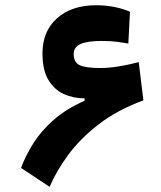

<svg xmlns="http://www.w3.org/2000/svg" viewBox="-20 -723 626 748"><path d="M173.3 4.9 62 -68.8Q80.1 -117.7 110.6 -165.8Q141.1 -213.9 189.5 -256.3Q237.8 -298.8 309.6 -330.6V-339.8Q266.6 -339.8 229.2 -356.4Q191.9 -373 168.7 -411.4Q145.5 -449.7 145.5 -515.1Q145.5 -601.6 202.4 -652.1Q259.3 -702.6 354.5 -702.6Q392.1 -702.6 426.8 -695.6Q461.4 -688.5 486.3 -677.2L480 -553.2Q461.9 -556.6 435.5 -560.1Q409.2 -563.5 376.5 -563.5Q321.8 -563.5 294.4 -551.8Q267.1 -540 267.1 -512.2Q267.1 -480 290.5 -469Q314 -458 370.6 -458Q404.8 -458 445.3 -464.8Q485.8 -471.7 520.5 -481L538.6 -332Q436.5 -294.4 364 -238.3Q291.5 -182.1 245.1 -118.7Q198.7 -55.2 173.3 4.9Z"/></svg>

Font: Cascadia Code PL
Style: Bold
Weight: 700
Monospace: yes
Designer: Aaron Bell
Foundry: Saja Typeworks
Version: Version 2404.023; ttfautohint (v1.8.4)